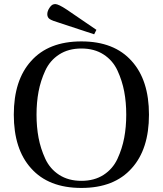

<svg xmlns="http://www.w3.org/2000/svg" viewBox="-20 -911 802 946"><path d="M170 -460Q160 -407 160 -346Q160 -285 170 -232Q180 -179 203 -129Q226 -79 271.5 -49.5Q317 -20 381 -20Q445 -20 490.5 -49.5Q536 -79 559 -129Q582 -179 592 -232Q602 -285 602 -346Q602 -407 592 -460Q582 -513 559 -563Q536 -613 490.5 -642.5Q445 -672 381 -672Q317 -672 271.5 -642.5Q226 -613 203 -563Q180 -513 170 -460ZM133 -610Q219 -707 381 -707Q543 -707 629 -610Q714 -516 714 -346Q714 -176 629 -82Q543 15 381 15Q219 15 133 -82Q48 -176 48 -346Q48 -516 133 -610ZM213 -841Q213 -856 223.5 -872Q234 -888 245 -890Q246 -890 248.5 -890.5Q251 -891 252 -891Q268 -891 310 -863L455 -764L444 -742L274 -798Q237 -809 225 -817Q213 -825 213 -841Z"/></svg>

Font: Heuristica
Style: Regular
Weight: 400
Version: Version 1.0.1 ; ttfautohint (v1.4.1)